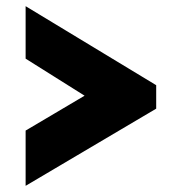

<svg xmlns="http://www.w3.org/2000/svg" viewBox="-20 -569 558 622"><path d="M63 -549V-379L254 -259L63 -146V33L486 -217V-293Z"/></svg>

Font: RT Raleway ExtraBold
Style: Regular
Weight: 400
Designer: Matt McInerney, Pablo Impallari, Rodrigo Fuenzalida — Edited by Milan Moffatt in April 2016
Foundry: Matt McInerney, Pablo Impallari, Rodrigo Fuenzalida — Edited by Milan Moffatt in April 2016
Version: Version 3.001